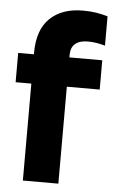

<svg xmlns="http://www.w3.org/2000/svg" viewBox="-53 -766 473 803"><g transform="rotate(5 183.5 -365.0)"><path d="M74 0V-536Q74 -633 124.5 -681.5Q175 -730 263 -730Q294 -730 318.5 -726Q343 -722 367 -715V-592Q349 -597 331.5 -600Q314 -603 294 -603Q260 -603 241.5 -587.5Q223 -572 223 -541V0ZM8 -407V-530H361V-407Z"/></g></svg>

Font: Radio Canada Big
Style: Regular
Weight: 400
Designer: Étienne Aubert Bonn
Foundry: Coppers and Brasses
Version: Version 1.001